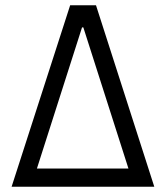

<svg xmlns="http://www.w3.org/2000/svg" viewBox="-20 -708 629 728"><path d="M24 0 246 -688H344L565 0ZM120 -69H467L296 -604H291Z"/></svg>

Font: Saira SemiCondensed
Style: Regular
Weight: 400
Width: 4
Designer: Hector Gatti with collaboration of the Omnibus-Type team
Foundry: Omnibus-Type
Version: Version 1.101